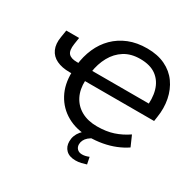

<svg xmlns="http://www.w3.org/2000/svg" viewBox="-191 -916 1324 1311"><g transform="rotate(30 470.5 -260.0)"><path d="M559 9Q463 9 390 -32Q317 -73 277.5 -146.5Q238 -220 241 -317L261 -308H227Q167 -308 125 -328Q83 -348 65 -388.5Q47 -429 57 -487L66 -543H167L159 -490Q151 -436 170 -414.5Q189 -393 235 -393H268L245 -373Q253 -447 280.5 -509.5Q308 -572 354 -617.5Q400 -663 463 -688.5Q526 -714 607 -714Q689 -714 749.5 -685Q810 -656 847 -604Q884 -552 897.5 -484.5Q911 -417 899 -342L894 -308H333L349 -312Q346 -242 372.5 -190Q399 -138 450.5 -109.5Q502 -81 574 -81Q646 -81 702 -99.5Q758 -118 809 -153L845 -71Q808 -46 763.5 -28Q719 -10 667.5 -0.5Q616 9 559 9ZM601 -628Q529 -628 478 -596Q427 -564 396 -508Q365 -452 355 -381L334 -393H828L799 -352Q811 -433 793.5 -495Q776 -557 728.5 -592.5Q681 -628 601 -628ZM563 194Q514 194 488 168.5Q462 143 462 102Q462 55 493 17.5Q524 -20 571 -39L600 0Q576 10 560 24Q544 38 536.5 54Q529 70 529 86Q529 108 543 122Q557 136 581 136Q595 136 607.5 133Q620 130 635 124L646 178Q627 184 606.5 189Q586 194 563 194Z"/></g></svg>

Font: Nunito Sans 12pt SemiBold
Style: Italic
Weight: 600
Italic angle: -9°
Designer: Vernon Adams
Foundry: Vernon Adams
Version: Version 3.101;gftools[0.9.27]